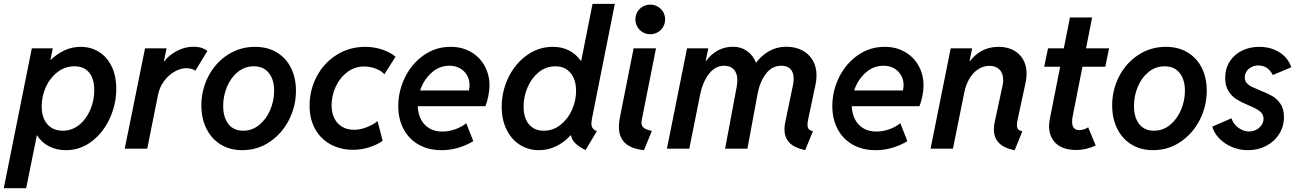

<svg xmlns="http://www.w3.org/2000/svg" viewBox="-50 -772 6741 997"><path d="M115.2 -521H224.1L211.9 -461.9H214.4Q247.6 -493.7 286.6 -511.2Q325.7 -528.8 369.1 -528.8Q420.9 -528.8 462.9 -503.2Q504.9 -477.5 529.3 -428.2Q553.7 -378.9 553.7 -311Q553.7 -231 520 -157.2Q486.3 -83.5 426.5 -37.8Q366.7 7.8 291.5 7.8Q242.7 7.8 204.1 -12.5Q165.5 -32.7 141.6 -70.3L85.9 205.1H-30.3ZM439.5 -303.7Q439.5 -362.3 413.1 -395Q386.7 -427.7 336.4 -427.7Q287.6 -427.7 248.5 -397.7Q209.5 -367.7 188 -319.8Q166.5 -272 166.5 -220.2Q166.5 -160.6 195.8 -127Q225.1 -93.3 275.4 -93.3Q324.2 -93.3 361.6 -123.8Q398.9 -154.3 419.2 -202.9Q439.5 -251.5 439.5 -303.7Z M703.1 -521H814.9L800.8 -453.6H802.7Q828.1 -486.3 869.1 -507.8Q910.2 -529.3 954.6 -529.3Q980 -529.3 998.8 -522.7Q1017.6 -516.1 1026.9 -507.3L964.4 -404.8Q958.5 -410.2 944.8 -414.1Q931.2 -418 917.5 -418Q888.2 -418 856.9 -400.4Q825.7 -382.8 802 -351.1Q778.3 -319.3 770.5 -279.3L714.4 0H597.7Z M995.6 -224.6Q995.6 -304.7 1031.5 -374.8Q1067.4 -444.8 1131.3 -486.8Q1195.3 -528.8 1274.4 -528.8Q1339.4 -528.8 1387.5 -499.8Q1435.5 -470.7 1461.2 -419.2Q1486.8 -367.7 1486.8 -300.8Q1486.8 -220.7 1450.7 -149.7Q1414.6 -78.6 1350.8 -35.4Q1287.1 7.8 1208 7.8Q1143.6 7.8 1095.5 -22Q1047.4 -51.8 1021.5 -104.7Q995.6 -157.7 995.6 -224.6ZM1373.5 -300.3Q1373.5 -358.9 1345.9 -393.3Q1318.4 -427.7 1268.1 -427.7Q1220.7 -427.7 1184.3 -397.9Q1147.9 -368.2 1128.4 -320.6Q1108.9 -272.9 1108.9 -222.2Q1108.9 -163.1 1135.7 -128.2Q1162.6 -93.3 1212.9 -93.3Q1259.8 -93.3 1296.4 -123.5Q1333 -153.8 1353.3 -201.7Q1373.5 -249.5 1373.5 -300.3Z M1557.6 -222.7Q1557.6 -305.2 1595 -375.5Q1632.3 -445.8 1698.5 -487.3Q1764.6 -528.8 1846.7 -528.8Q1894.5 -528.8 1937.3 -513.7Q1980 -498.5 2003.9 -477.5L1945.8 -386.2Q1931.2 -404.3 1901.4 -415.5Q1871.6 -426.8 1840.3 -426.8Q1792.5 -426.8 1753.9 -397.9Q1715.3 -369.1 1693.6 -322.5Q1671.9 -275.9 1671.9 -225.1Q1671.9 -187 1685.8 -158.4Q1699.7 -129.9 1726.1 -114Q1752.4 -98.1 1788.6 -98.1Q1820.3 -98.1 1854.2 -111.3Q1888.2 -124.5 1910.6 -143.1L1937 -40.5Q1904.8 -18.6 1864.7 -6.3Q1824.7 5.9 1783.7 5.9Q1718.8 5.9 1667.2 -22Q1615.7 -49.8 1586.7 -101.6Q1557.6 -153.3 1557.6 -222.7Z M2018.1 -220.7Q2018.1 -300.3 2053.5 -371.3Q2088.9 -442.4 2150.9 -485.6Q2212.9 -528.8 2289.6 -528.8Q2349.6 -528.8 2395.5 -502.2Q2441.4 -475.6 2466.6 -429.7Q2491.7 -383.8 2491.7 -328.6Q2491.7 -302.7 2485.6 -272.5Q2479.5 -242.2 2470.7 -220.7H2119.1Q2120.6 -181.6 2136 -151.9Q2151.4 -122.1 2179.7 -105.5Q2208 -88.9 2246.6 -88.9Q2280.8 -88.9 2314.2 -100.8Q2347.7 -112.8 2371.1 -132.3L2407.7 -39.1Q2372.1 -17.1 2329.6 -4.6Q2287.1 7.8 2242.7 7.8Q2174.8 7.8 2124 -21Q2073.2 -49.8 2045.7 -101.6Q2018.1 -153.3 2018.1 -220.7ZM2384.8 -302.2Q2388.2 -315.9 2388.2 -329.6Q2388.2 -358.4 2375 -381.3Q2361.8 -404.3 2338.1 -417.5Q2314.5 -430.7 2283.7 -430.7Q2231.4 -430.7 2190.9 -394.5Q2150.4 -358.4 2131.3 -302.2Z M2915 -69.3H2913.1Q2879.4 -32.7 2837.6 -12.5Q2795.9 7.8 2748.5 7.8Q2693.4 7.8 2649.2 -20.3Q2605 -48.3 2580.1 -99.6Q2555.2 -150.9 2555.2 -217.8Q2555.2 -296.9 2589.6 -368.7Q2624 -440.4 2685.1 -484.6Q2746.1 -528.8 2820.8 -528.8Q2868.2 -528.8 2904.8 -510Q2941.4 -491.2 2965.3 -457H2968.3L3026.9 -752H3142.6L3024.4 -158.7Q3021 -139.2 3021 -130.4Q3021 -116.2 3027.3 -106.9Q3033.7 -97.7 3048.8 -90.3L2990.7 7.3Q2956.5 -9.3 2938 -27.3Q2919.4 -45.4 2915 -69.3ZM2941.4 -299.8Q2941.4 -358.4 2912.6 -393.1Q2883.8 -427.7 2833.5 -427.7Q2785.6 -427.7 2748 -397.5Q2710.4 -367.2 2689.7 -318.8Q2668.9 -270.5 2668.9 -218.8Q2668.9 -160.2 2696.5 -126.7Q2724.1 -93.3 2773.9 -93.3Q2821.8 -93.3 2860.1 -123.3Q2898.4 -153.3 2919.9 -200.9Q2941.4 -248.5 2941.4 -299.8Z M3163.6 -113.8Q3163.6 -135.3 3168.9 -162.1L3240.2 -521H3356.4L3282.2 -147.9Q3280.8 -141.6 3280.8 -136.2Q3280.8 -115.2 3295.9 -106Q3311 -96.7 3335 -92.3L3293.9 7.8Q3226.1 0.5 3194.8 -30.3Q3163.6 -61 3163.6 -113.8ZM3249.5 -671.4Q3249.5 -692.4 3259.8 -710Q3270 -727.5 3287.6 -737.8Q3305.2 -748 3326.7 -748Q3347.7 -748 3365.5 -737.8Q3383.3 -727.5 3393.6 -710Q3403.8 -692.4 3403.8 -671.4Q3403.8 -650.4 3393.6 -632.6Q3383.3 -614.7 3365.5 -604.5Q3347.7 -594.2 3326.7 -594.2Q3305.2 -594.2 3287.6 -604.5Q3270 -614.7 3259.8 -632.6Q3249.5 -650.4 3249.5 -671.4Z M4023.4 -99.1Q4023.4 -119.1 4027.8 -138.7L4067.4 -329.1Q4071.3 -346.2 4071.3 -363.3Q4071.3 -396 4054.7 -413.3Q4038.1 -430.7 4007.8 -430.7Q3958.5 -430.7 3926.8 -388.4Q3895 -346.2 3883.8 -284.2L3831.1 0H3715.3L3775.9 -323.7Q3778.8 -340.8 3778.8 -355.5Q3778.8 -392.1 3760.5 -411.4Q3742.2 -430.7 3710.9 -430.7Q3664.1 -430.7 3631.6 -388.7Q3599.1 -346.7 3585.9 -282.2L3529.3 0H3413.1L3517.6 -521H3627.9L3614.3 -455.6H3616.7Q3643.6 -492.2 3679 -510.7Q3714.4 -529.3 3755.9 -529.3Q3797.9 -529.3 3829.3 -507.1Q3860.8 -484.9 3875 -447.3H3876.5Q3905.3 -484.9 3944.8 -507.1Q3984.4 -529.3 4033.2 -529.3Q4079.1 -529.3 4114.5 -511.2Q4149.9 -493.2 4169.9 -459.5Q4189.9 -425.8 4189.9 -380.9Q4189.9 -357.4 4185.1 -334.5L4147 -154.3Q4143.1 -135.7 4143.1 -124.5Q4143.1 -109.4 4149.7 -101.8Q4156.2 -94.2 4171.4 -90.8L4130.9 7.8Q4071.8 -5.4 4047.6 -33Q4023.4 -60.5 4023.4 -99.1Z M4272 -220.7Q4272 -300.3 4307.4 -371.3Q4342.8 -442.4 4404.8 -485.6Q4466.8 -528.8 4543.5 -528.8Q4603.5 -528.8 4649.4 -502.2Q4695.3 -475.6 4720.5 -429.7Q4745.6 -383.8 4745.6 -328.6Q4745.6 -302.7 4739.5 -272.5Q4733.4 -242.2 4724.6 -220.7H4373Q4374.5 -181.6 4389.9 -151.9Q4405.3 -122.1 4433.6 -105.5Q4461.9 -88.9 4500.5 -88.9Q4534.7 -88.9 4568.1 -100.8Q4601.6 -112.8 4625 -132.3L4661.6 -39.1Q4626 -17.1 4583.5 -4.6Q4541 7.8 4496.6 7.8Q4428.7 7.8 4377.9 -21Q4327.1 -49.8 4299.6 -101.6Q4272 -153.3 4272 -220.7ZM4638.7 -302.2Q4642.1 -315.9 4642.1 -329.6Q4642.1 -358.4 4628.9 -381.3Q4615.7 -404.3 4592 -417.5Q4568.4 -430.7 4537.6 -430.7Q4485.4 -430.7 4444.8 -394.5Q4404.3 -358.4 4385.3 -302.2Z M5110.8 -99.6Q5110.8 -117.7 5115.2 -138.2L5155.8 -326.7Q5159.2 -342.3 5159.2 -357.4Q5159.2 -392.1 5139.6 -411.1Q5120.1 -430.2 5087.9 -430.2Q5056.6 -430.2 5029.8 -412.8Q5002.9 -395.5 4984.1 -364Q4965.3 -332.5 4957 -291L4898.4 0H4782.2L4886.7 -521H4998L4984.4 -454.1H4986.3Q5043.5 -528.8 5135.7 -528.8Q5179.2 -528.8 5211.9 -511.7Q5244.6 -494.6 5262.7 -463.1Q5280.8 -431.6 5280.8 -389.6Q5280.8 -367.2 5275.9 -344.7L5234.9 -153.8Q5230.5 -134.8 5230.5 -122.6Q5230.5 -107.9 5237.1 -100.6Q5243.7 -93.3 5258.8 -90.3L5218.8 8.3Q5162.6 -2.9 5136.7 -30.3Q5110.8 -57.6 5110.8 -99.6Z M5397.5 -117.2Q5397.5 -133.8 5401.4 -154.3L5455.1 -425.3H5372.1L5392.1 -521H5474.1L5505.9 -681.2H5621.1L5589.4 -521H5709L5689.5 -425.3H5570.8L5519.5 -165Q5517.1 -153.3 5517.1 -140.1Q5517.1 -118.2 5526.6 -107.2Q5536.1 -96.2 5554.7 -96.2Q5566.9 -96.2 5579.3 -100.6Q5591.8 -105 5600.6 -110.8L5639.6 -16.6Q5619.6 -6.3 5592.8 0.2Q5565.9 6.8 5539.6 6.8Q5469.7 6.8 5433.6 -27.1Q5397.5 -61 5397.5 -117.2Z M5725.1 -224.6Q5725.1 -304.7 5761 -374.8Q5796.9 -444.8 5860.8 -486.8Q5924.8 -528.8 6003.9 -528.8Q6068.8 -528.8 6116.9 -499.8Q6165 -470.7 6190.7 -419.2Q6216.3 -367.7 6216.3 -300.8Q6216.3 -220.7 6180.2 -149.7Q6144 -78.6 6080.3 -35.4Q6016.6 7.8 5937.5 7.8Q5873 7.8 5825 -22Q5776.9 -51.8 5751 -104.7Q5725.1 -157.7 5725.1 -224.6ZM6103 -300.3Q6103 -358.9 6075.4 -393.3Q6047.9 -427.7 5997.6 -427.7Q5950.2 -427.7 5913.8 -397.9Q5877.4 -368.2 5857.9 -320.6Q5838.4 -272.9 5838.4 -222.2Q5838.4 -163.1 5865.2 -128.2Q5892.1 -93.3 5942.4 -93.3Q5989.3 -93.3 6025.9 -123.5Q6062.5 -153.8 6082.8 -201.7Q6103 -249.5 6103 -300.3Z M6245.1 -114.7 6344.7 -157.7Q6350.1 -140.1 6363.8 -124.3Q6377.4 -108.4 6396.5 -98.9Q6415.5 -89.4 6436 -89.4Q6456.5 -89.4 6473.6 -98.4Q6490.7 -107.4 6501 -122.8Q6511.2 -138.2 6511.2 -155.8Q6511.2 -172.4 6501.2 -184.6Q6491.2 -196.8 6476.1 -205.1Q6460.9 -213.4 6434.6 -224.6Q6396.5 -240.7 6371.8 -255.9Q6347.2 -271 6329.6 -298.3Q6312 -325.7 6312 -367.7Q6312 -415.5 6335.2 -452.1Q6358.4 -488.8 6398.7 -508.8Q6439 -528.8 6489.3 -528.8Q6532.7 -528.8 6567.4 -514.2Q6602.1 -499.5 6624.3 -475.3Q6646.5 -451.2 6655.3 -422.9L6559.1 -382.3Q6549.3 -403.3 6530.8 -417.7Q6512.2 -432.1 6484.4 -432.1Q6463.9 -432.1 6447.5 -423.3Q6431.2 -414.6 6422.4 -400.4Q6413.6 -386.2 6413.6 -370.1Q6413.6 -353 6423.8 -341.1Q6434.1 -329.1 6449.5 -321.5Q6464.8 -314 6492.7 -302.7Q6531.7 -287.6 6556.6 -273.2Q6581.5 -258.8 6599.4 -232.4Q6617.2 -206.1 6617.2 -164.6Q6617.2 -115.7 6592.5 -76.4Q6567.9 -37.1 6525.1 -14.6Q6482.4 7.8 6430.7 7.8Q6385.7 7.8 6346.4 -9Q6307.1 -25.9 6280.5 -54Q6253.9 -82 6245.1 -114.7Z"/></svg>

Font: Reddit Sans Vanilla SemiBold
Style: Italic
Weight: 600
Italic angle: -11.25°
Designer: Stephen Hutchings
Version: Version 1.013